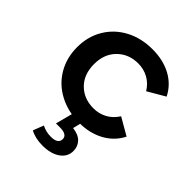

<svg xmlns="http://www.w3.org/2000/svg" viewBox="-215 -661 1010 1010"><g transform="rotate(45 290.5 -156.0)"><path d="M38.1 -267.1Q38.1 -346.2 75 -408.2Q111.8 -470.2 177.5 -505.1Q243.2 -540 327.1 -540Q406.2 -540 465.6 -508.1Q524.9 -476.1 555.2 -416L459 -359.9Q436 -397 401.6 -415.5Q367.2 -434.1 326.2 -434.1Q256.3 -434.1 210.2 -388.4Q164.1 -342.8 164.1 -267.1Q164.1 -190.9 209.5 -145.5Q254.9 -100.1 326.2 -100.1Q367.2 -100.1 401.6 -118.7Q436 -137.2 459 -173.8L555.2 -118.2Q524.4 -58.1 464.6 -25.6Q404.8 6.8 327.1 6.8Q244.1 6.8 178 -28.1Q111.8 -63 75 -125.5Q38.1 -188 38.1 -267.1ZM183.1 207 206.1 147.9Q236.8 164.1 273.9 164.1Q327.1 164.1 327.1 127.9Q327.1 112.8 314 104Q300.8 95.2 273.9 95.2H243.2L270 -6.8H337.9L324.2 48.8Q367.2 53.7 389.2 76.4Q411.1 99.1 411.1 132.8Q411.1 175.8 374 201.9Q336.9 228 274.9 228Q221.2 228 183.1 207Z"/></g></svg>

Font: Montserrat SemiBold
Style: Regular
Weight: 600
Designer: Julieta Ulanovsky
Foundry: Julieta Ulanovsky
Version: Version 7.200